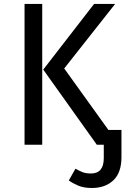

<svg xmlns="http://www.w3.org/2000/svg" viewBox="-20 -726 655 963"><path d="M191.8 0H103.1V-706.2H191.8ZM196.9 -376.9 451.8 -706.2H557.4L302.1 -382.6L523.6 -74.4H589.2V62.1Q589.2 140 548.5 178.5Q507.7 216.9 440.5 216.9Q400.5 216.9 372.1 204.9Q343.6 192.8 325.1 179L358.5 120Q376.9 130.8 393.8 137.4Q410.8 144.1 436.4 144.1Q500.5 144.1 500.5 67.2V0H465.6Z"/></svg>

Font: FiraCode Nerd Font
Style: Regular
Weight: 400
Designer: Carrois Corporate, Edenspiekermann AG, Nikita Prokopov
Foundry: Carrois Corporate, Edenspiekermann AG, Nikita Prokopov
Version: Version 6.002;Nerd Fonts 2.2.2